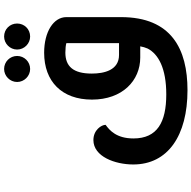

<svg xmlns="http://www.w3.org/2000/svg" viewBox="-19 -702 956 959"><g transform="rotate(-90 459.5 -222.0)"><path d="M489 236C694 236 854 156 854 -96V-369C854 -433 781 -480 676 -480C533 -480 442 -392 442 -241C442 -89 537 0 652 0H708C706 13 702 25 697 37C669 91 598 130 468 130C329 130 248 85 248 -34C248 -118 288 -153 316 -173C316 -194 290 -234 240 -234C157 -234 118 -125 118 -35C118 138 262 236 489 236ZM595 -550C631 -550 660 -579 660 -615C660 -651 631 -680 595 -680C560 -680 530 -651 530 -615C530 -579 560 -550 595 -550ZM757 -550C794 -550 822 -579 822 -615C822 -651 794 -680 757 -680C722 -680 692 -651 692 -615C692 -579 722 -550 757 -550ZM572 -242C572 -335 608 -374 677 -374C696 -374 715 -372 724 -369V-106H665C589 -106 572 -180 572 -242Z"/></g></svg>

Font: Mesarto
Style: Regular
Weight: 700
Designer: Mohamed Gaber
Foundry: Kief Type Foundry
Version: Version 2.020